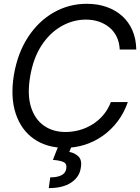

<svg xmlns="http://www.w3.org/2000/svg" viewBox="-20 -757 727 996"><path d="M316.9 9.8Q222.2 9.8 156 -36.4Q89.8 -82.5 61.5 -167.7Q33.2 -252.9 52.2 -369.1Q71.8 -482.9 126 -565.4Q180.2 -647.9 259 -692.6Q337.9 -737.3 430.2 -737.3Q485.8 -737.3 532.2 -721.2Q578.6 -705.1 613 -674.6Q647.5 -644 666.7 -599.9Q686 -555.7 687 -500H601.1Q599.1 -538.1 585 -566.9Q570.8 -595.7 546.9 -615.2Q522.9 -634.8 492.2 -645Q461.4 -655.3 426.3 -655.3Q358.9 -655.3 298.3 -620.8Q237.8 -586.4 194.8 -520.3Q151.9 -454.1 136.2 -358.4Q120.6 -265.1 140.9 -201.4Q161.1 -137.7 208 -105Q254.9 -72.3 319.8 -72.3Q356.9 -72.3 392.8 -82.3Q428.7 -92.3 460.2 -112.1Q491.7 -131.8 516.1 -160.6Q540.5 -189.5 555.2 -227.5H643.1Q623.5 -171.4 590.3 -127.4Q557.1 -83.5 513.9 -53Q470.7 -22.5 420.7 -6.3Q370.6 9.8 316.9 9.8ZM281.7 2.9H351.1L339.4 31.2Q367.2 35.6 387 54.7Q406.7 73.7 398.9 115.2Q392.1 161.1 349.4 189.9Q306.6 218.8 232.9 218.8L240.7 163.1Q273.4 163.6 296.6 153.1Q319.8 142.6 323.7 118.2Q328.1 93.8 311.5 84.7Q294.9 75.7 254.4 72.3Z"/></svg>

Font: Inter Tight
Style: Italic
Weight: 400
Italic angle: -9.39999°
Designer: Rasmus Andersson
Foundry: rsms
Version: Version 3.002